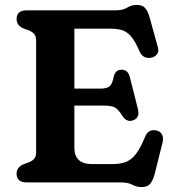

<svg xmlns="http://www.w3.org/2000/svg" viewBox="-20 -742 713 781"><path d="M47.5 -664.5Q47.5 -700 89 -700H451Q479.5 -700 497.5 -711Q515.5 -722 536 -722Q558.5 -722 569.8 -710Q581 -698 588.5 -671.5L622.5 -548.5Q627 -532 618.2 -520.8Q609.5 -509.5 593.5 -507Q580.5 -504.5 567.8 -510.2Q555 -516 547 -534.5Q529 -576.5 511.5 -595.8Q494 -615 473.8 -620.2Q453.5 -625.5 427 -625.5H282.5V-381.5H387.5Q417.5 -381.5 427.5 -392.5Q437.5 -403.5 442.5 -429.5Q449 -457.5 473 -458.5Q500.5 -459 508 -429L541 -298.5Q550 -262 520 -252Q495 -244 477.5 -271Q463 -295 449.2 -303.8Q435.5 -312.5 401.5 -312.5H282.5V-141.5Q282.5 -74.5 354.5 -74.5H435.5Q467 -74.5 490 -82.5Q513 -90.5 531.8 -114.2Q550.5 -138 570 -185Q583 -218 615 -211.5Q632 -208 639 -194.8Q646 -181.5 641 -161.5L608.5 -31.5Q601 -5.5 589.8 6.8Q578.5 19 556 19Q536 19 518.5 9.5Q501 0 472.5 0H89Q47.5 0 47.5 -35.5Q47.5 -61.5 75 -73.5L95 -81Q109.5 -86 118.2 -95.2Q127 -104.5 127 -124V-576Q127 -595.5 118.2 -604.8Q109.5 -614 95 -619L75 -626.5Q47.5 -638.5 47.5 -664.5Z"/></svg>

Font: Fraunces 9pt S100 SemiBold
Style: Regular
Weight: 600
Version: Version 1.000; ttfautohint (v1.8.3)